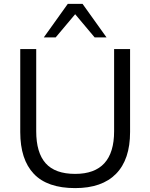

<svg xmlns="http://www.w3.org/2000/svg" viewBox="-20 -957 770 986"><path d="M366 9Q223 9 153.5 -64.5Q84 -138 84 -279V-705H166V-283Q166 -173 214.5 -118.5Q263 -64 366 -64Q566 -64 566 -283V-705H648V-279Q648 -138 576 -64.5Q504 9 366 9ZM205 -765 328 -937H404L527 -765H466L366 -884L266 -765Z"/></svg>

Font: Mulish
Style: Regular
Weight: 400
Designer: Vernon Adams
Foundry: Vernon Adams
Version: Version 3.603; ttfautohint (v1.8.3)